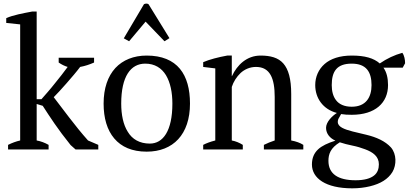

<svg xmlns="http://www.w3.org/2000/svg" viewBox="-20 -815 2229 1047"><path d="M300 -474C316 -463 332 -455 349 -450C329 -422 304 -391 279 -360C254 -328 227 -298 206 -274H180V-752H155C108 -743 51 -733 14 -716V-690L90 -682V-49C68 -44 46 -36 24 -25V0H245V-25C224 -37 202 -45 180 -49V-248L213 -238C252 -178 294 -112 365 -24L392 0H516V-25L460 -49C425 -88 389 -133 356 -176C323 -219 293 -258 273 -285C290 -302 316 -330 343 -361C370 -392 397 -423 417 -450C444 -455 468 -463 493 -474V-500H300Z M774 -697 877 -590 904 -607 790 -792C783 -797 772 -796 765 -792L655 -606L684 -590ZM545 -250C545 -171 564 -106 603 -60C642 -14 700 12 780 12C924 12 1016 -82 1016 -250C1016 -329 999 -394 961 -440C923 -486 863 -512 780 -512C709 -512 650 -488 609 -444C568 -399 545 -334 545 -250ZM641 -250C641 -399 693 -468 772 -468C824 -468 861 -444 885 -405C909 -365 920 -311 920 -250C920 -101 869 -32 797 -32C741 -32 701 -56 677 -96C652 -135 641 -190 641 -250Z M1634 -25C1617 -36 1595 -44 1568 -49V-302C1568 -385 1553 -437 1525 -469C1497 -501 1454 -512 1401 -512C1326 -512 1273 -461 1245 -400H1244V-512H1219C1170 -503 1123 -491 1088 -476V-450L1154 -442V-49C1127 -42 1105 -34 1088 -25V0H1304V-25C1285 -37 1265 -45 1244 -49V-341C1253 -369 1270 -396 1292 -417C1314 -437 1343 -450 1376 -450C1453 -450 1478 -387 1478 -286V-49C1457 -42 1437 -34 1419 -25V0H1634Z M1898 -512C1833 -512 1783 -495 1750 -466C1717 -437 1699 -396 1699 -351C1699 -280 1741 -219 1817 -199C1790 -182 1758 -149 1758 -118C1758 -85 1780 -61 1809 -48C1768 -35 1735 -20 1714 0C1693 20 1681 46 1681 82C1681 157 1756 212 1901 212C1936 212 1968 208 1997 201C2055 187 2096 162 2120 123C2143 84 2143 25 2112 -11C2080 -46 2032 -67 1978 -80C1951 -86 1926 -92 1903 -98C1857 -110 1822 -123 1822 -150C1822 -158 1824 -166 1829 -173L1840 -193C1860 -190 1873 -189 1898 -189C2027 -189 2096 -255 2096 -351C2096 -390 2088 -422 2071 -446H2176L2189 -470C2189 -489 2185 -512 2174 -527C2131 -515 2090 -496 2051 -469C2018 -498 1970 -512 1898 -512ZM1789 -351C1789 -426 1817 -468 1898 -468C1977 -468 2006 -423 2006 -351C2006 -284 1975 -233 1898 -233C1857 -233 1829 -247 1813 -268C1796 -289 1789 -319 1789 -351ZM2046 81C2046 105 2039 127 2020 142C2000 158 1968 168 1919 168C1823 168 1771 133 1771 62C1771 26 1782 -8 1833 -39C1854 -32 1877 -26 1902 -21C1927 -16 1950 -9 1971 -1C2014 15 2046 38 2046 81Z"/></svg>

Font: PT Serif
Style: Regular
Weight: 400
Designer: A.Korolkova, O.Umpeleva, V.Yefimov
Foundry: ParaType Ltd
Version: Version 1.000;PS 001.000;hotconv 1.0.88;makeotf.lib2.5.64775